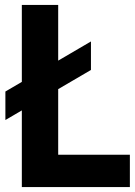

<svg xmlns="http://www.w3.org/2000/svg" viewBox="-20 -760 550 780"><path d="M1.9 -272.4V-388.2L349.5 -591.6V-475.8ZM68.7 0V-740H216.4V-131.3H507.6V0Z"/></svg>

Font: Encode Sans Condensed Thin
Style: Regular
Weight: 100
Width: 3
Designer: Multiple Designers
Foundry: Impallari Type
Version: Version 3.002